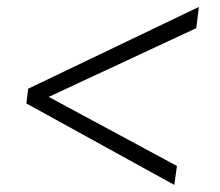

<svg xmlns="http://www.w3.org/2000/svg" viewBox="-20 -568 620 542"><path d="M59.5 -317.5 541.5 -548.5 534 -488.5 117.5 -294.5 479.5 -99.5 472 -46 54.5 -276Z"/></svg>

Font: Merriweather 96pt Light
Style: Italic
Weight: 300
Italic angle: -7.8°
Version: Version 2.101